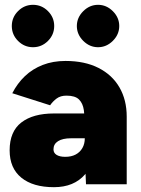

<svg xmlns="http://www.w3.org/2000/svg" viewBox="-20 -765 586 797"><path d="M337 0 332 -115V-245Q332 -280 328 -308Q324 -336 308 -352Q292 -368 256 -368Q231 -368 215 -356Q199 -344 188 -328L31 -378Q52 -419 83.5 -449Q115 -479 157.5 -495.5Q200 -512 252 -512Q332 -512 389 -483Q446 -454 476 -402Q506 -350 506 -281V0ZM204 12Q117 12 68.5 -27.5Q20 -67 20 -141Q20 -219 68.5 -256.5Q117 -294 204 -294H351V-191H275Q240 -191 221 -179Q202 -167 202 -145Q202 -130 215 -122Q228 -114 251 -114Q276 -114 294 -123.5Q312 -133 322 -150.5Q332 -168 332 -191H379Q379 -94 333 -41Q287 12 204 12ZM387 -569Q352 -569 325.5 -595.5Q299 -622 299 -657Q299 -692 325.5 -718.5Q352 -745 387 -745Q422 -745 448.5 -718.5Q475 -692 475 -657Q475 -622 448.5 -595.5Q422 -569 387 -569ZM117 -569Q81 -569 55 -595Q29 -621 29 -657Q29 -693 55 -719Q81 -745 117 -745Q153 -745 179 -719Q205 -693 205 -657Q205 -621 179 -595Q153 -569 117 -569Z"/></svg>

Font: Figtree Light Black
Style: Regular
Weight: 900
Version: Version 2.000